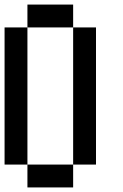

<svg xmlns="http://www.w3.org/2000/svg" viewBox="-20 -920 540 840"><path d="M0 -200V-800H100V-200ZM400 -200H300V-800H400ZM100 -200H300V-100H100ZM100 -800V-900H300V-800Z"/></svg>

Font: GalmuriMono9 Regular
Style: Regular
Weight: 400
Designer: Lee Minseo (quiple)
Version: Version 2.399;hotconv 1.1.1;makeotfexe 2.6.0 DEVELOPMENT